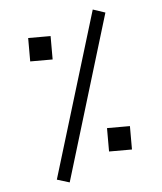

<svg xmlns="http://www.w3.org/2000/svg" viewBox="-51 -728 668 793"><g transform="rotate(-5 283.0 -331.5)"><path d="M206 20 154 4 363 -683 414 -666ZM379 -93V-190H474V-93ZM87 -492V-589H180V-492Z"/></g></svg>

Font: Cairo Medium
Style: Regular
Weight: 500
Designer: Mohamed Gaber, Accademia di Belle Arti di Urbino
Foundry: Kief Type Foundry, Accademia di Belle Arti di Urbino
Version: Version 3.117